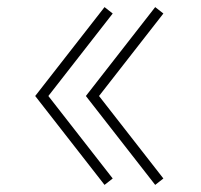

<svg xmlns="http://www.w3.org/2000/svg" viewBox="-20 -548 564 540"><path d="M274 -28 79 -278 274 -528 297 -510 116 -278 297 -46ZM416.5 -28 221.5 -278 416.5 -528 439.5 -510 258.5 -278 439.5 -46Z"/></svg>

Font: Spartan Thin Thin
Style: Regular
Weight: 250
Version: Version 1.004